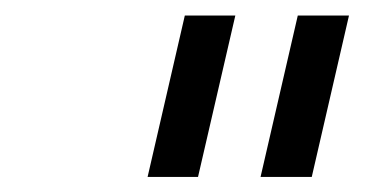

<svg xmlns="http://www.w3.org/2000/svg" viewBox="-20 -710 486 249"><path d="M171.4 -480.5 219.7 -689.9H285.2L236.8 -480.5ZM317.9 -480.5 366.2 -689.9H432.6L384.3 -480.5Z"/></svg>

Font: HK Grotesk Italic
Style: Regular
Weight: 400
Italic angle: -13°
Designer: Alfredo Marco Pradil and Stefan Peev
Foundry: Hanken Design Co.
Version: Version 1.000;PS 001.000;hotconv 1.0.88;makeotf.lib2.5.64775